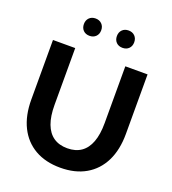

<svg xmlns="http://www.w3.org/2000/svg" viewBox="-168 -1080 1096 1220"><g transform="rotate(20 379.5 -470.0)"><path d="M699.2 -732.4V-329.6Q699.2 -222.2 660.9 -145Q622.6 -67.9 551 -26.6Q479.5 14.6 379.4 14.6Q279.8 14.6 208 -26.6Q136.2 -67.9 97.9 -145Q59.6 -222.2 59.6 -329.6V-732.4H210V-348.1Q210 -271.5 229.2 -220.2Q248.5 -168.9 286.1 -142.8Q323.7 -116.7 379.4 -116.7Q435.1 -116.7 472.7 -142.8Q510.3 -168.9 529.5 -220.2Q548.8 -271.5 548.8 -348.1V-732.4ZM491.2 -836.4Q464.8 -836.4 448.7 -852.5Q432.6 -868.7 432.6 -895Q432.6 -920.9 448.7 -937.3Q464.8 -953.6 491.2 -953.6Q517.6 -953.6 533.7 -937.3Q549.8 -920.9 549.8 -895Q549.8 -868.7 533.7 -852.5Q517.6 -836.4 491.2 -836.4ZM268.1 -836.4Q241.7 -836.4 225.6 -852.5Q209.5 -868.7 209.5 -895Q209.5 -920.9 225.6 -937.3Q241.7 -953.6 268.1 -953.6Q293.9 -953.6 310.3 -937.3Q326.7 -920.9 326.7 -895Q326.7 -868.7 310.3 -852.5Q293.9 -836.4 268.1 -836.4Z"/></g></svg>

Font: Kumbh Sans
Style: Bold
Weight: 700
Version: Version 1.005